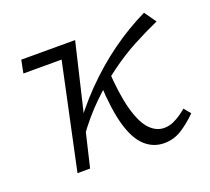

<svg xmlns="http://www.w3.org/2000/svg" viewBox="-83 -522 688 630"><g transform="rotate(-20 261.5 -207.5)"><path d="M154 -107 133 -120Q182 -191 237 -247Q292 -303 351.5 -346Q411 -389 475 -420L504 -379Q461 -360 415 -335.5Q369 -311 323.5 -277.5Q278 -244 235 -202Q192 -160 154 -107ZM90 0 178 -413H232L134 0ZM35 -368 44 -413H232L191 -368ZM392 5Q354 5 325.5 -21Q297 -47 281 -103Q265 -159 261 -250L301 -288Q306 -198 321 -143.5Q336 -89 358.5 -65.5Q381 -42 409 -42Q426 -42 441.5 -49Q457 -56 469.5 -65Q482 -74 489 -80L508 -57Q482 -31 454 -13Q426 5 392 5Z"/></g></svg>

Font: Ysabeau Office Light
Style: Italic
Weight: 300
Italic angle: -12°
Designer: Christian Thalmann (Catharsis Fonts)
Version: Version 2.001;gftools[0.9.30]; featfreeze: tnum,lnum,ss02